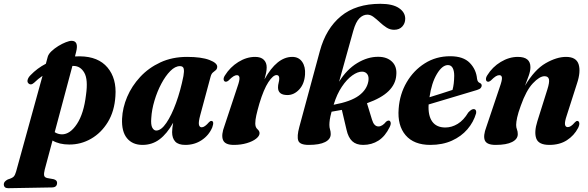

<svg xmlns="http://www.w3.org/2000/svg" viewBox="-117 -752 3092 1009"><path d="M62 -317Q44.5 -301.5 32 -314.5Q25 -321.5 28.5 -333.5Q32 -345.5 43 -356.5Q78.5 -393.5 124 -417L134 -454Q138 -468 153.5 -482.8Q169 -497.5 189.2 -510Q209.5 -522.5 228.8 -530Q248 -537.5 259 -537.5Q298 -537.5 283 -479L277 -455.5Q289.5 -456 303 -456Q399.5 -455 448 -397.2Q496.5 -339.5 489.5 -246.5Q484.5 -167.5 449.8 -110.5Q415 -53.5 361.5 -22.8Q308 8 246.5 7.5Q194.5 7.5 159 -13.5L118 139.5Q113 159.5 115 170.2Q117 181 133 184L164 189.5Q183 194.5 183 208.5Q183 233 155.5 233L-74 237Q-97 237 -97 216Q-97 202 -76 191Q-52.5 184 -45 176Q-37.5 168 -32.5 150L106.5 -353.5Q83.5 -338 62 -317ZM208.5 -46Q251.5 -46 287.5 -100.8Q323.5 -155.5 335 -253.5Q346.5 -334 326.2 -369.5Q306 -405 270 -405.5Q266.5 -405.5 263.5 -405.5L170.5 -57.5Q187 -46.5 208.5 -46Z M935.5 -147.5Q925.5 -110.5 928.5 -96.8Q931.5 -83 943 -83Q958.5 -83 981.5 -110Q988.5 -117 993.5 -116.5Q1010.5 -116 998.5 -82.5Q981 -41 943.2 -15.8Q905.5 9.5 857 9.5Q820 9.5 803.8 -8.2Q787.5 -26 787.5 -57.5Q787.5 -77 793 -107Q760.5 -49 721.5 -19.8Q682.5 9.5 632 9.5Q579.5 9.5 550.5 -25.5Q521.5 -60.5 524.5 -128.5Q527 -185.5 551.2 -242.8Q575.5 -300 619.8 -347.8Q664 -395.5 726 -424.2Q788 -453 866 -453Q941.5 -453 983.8 -436.8Q1026 -420.5 1024.5 -400Q1023.5 -388.5 1016.5 -383Q1009.5 -377.5 1001.8 -371Q994 -364.5 990 -350ZM678 -131.5Q675 -96.5 683.2 -81.2Q691.5 -66 704 -66Q730 -66 757.2 -106Q784.5 -146 808.2 -211.2Q832 -276.5 847 -352.5Q851.5 -377 848.5 -390.8Q845.5 -404.5 828.5 -404.5Q803.5 -404.5 778 -378.8Q752.5 -353 730.8 -312Q709 -271 694.8 -223.2Q680.5 -175.5 678 -131.5Z M1069.5 -322.5Q1060.5 -323 1058.5 -332.8Q1056.5 -342.5 1065 -355.5Q1092 -399 1135.2 -426Q1178.5 -453 1224 -453Q1254 -453 1269.2 -438Q1284.5 -423 1284.5 -398Q1284.5 -384 1281.2 -368.2Q1278 -352.5 1273 -335Q1338 -453 1419 -453Q1453 -453 1471 -427Q1489 -401 1486 -360Q1482.5 -310.5 1455.2 -281.5Q1428 -252.5 1393.5 -252.5Q1344 -252.5 1344 -292.5Q1344 -305 1347.2 -316.5Q1350.5 -328 1350.5 -340Q1350.5 -357.5 1336.5 -357.5Q1318 -357.5 1293.5 -320.5Q1269 -283.5 1246 -207.5Q1235.5 -171 1230 -146.2Q1224.5 -121.5 1224.5 -103.5Q1224.5 -83 1235.8 -73.2Q1247 -63.5 1247 -52Q1247 -37.5 1229 -23.2Q1211 -9 1180.2 0.2Q1149.5 9.5 1111.5 9.5Q1065 9.5 1054.8 -16.8Q1044.5 -43 1063 -91.5L1130.5 -295Q1143 -330 1141.5 -343.5Q1140 -357 1128 -357Q1120 -357 1110 -351Q1100 -345 1083 -328Q1075.5 -322 1069.5 -322.5Z M1931 -84.5Q1907.5 -36 1872 -13.2Q1836.5 9.5 1791.5 9.5Q1755 9.5 1734 -10Q1713 -29.5 1704 -70.5L1679.5 -174.5Q1654 -169.5 1625.5 -165Q1618.5 -139 1616.2 -123.5Q1614 -108 1614 -95.5Q1614 -82 1617.5 -71.5Q1621 -61 1621 -47.5Q1621 -20.5 1591.5 -5.5Q1562 9.5 1505.5 9.5Q1458.5 9.5 1450.5 -13Q1442.5 -35.5 1456 -85L1564 -484Q1596 -602 1674.8 -667Q1753.5 -732 1882 -732Q1946 -732 1979.2 -709.8Q2012.5 -687.5 2012.5 -653.5Q2012.5 -629.5 1997 -612.5Q1981.5 -595.5 1954 -595.5Q1932.5 -595.5 1914 -607.5Q1895.5 -619.5 1878.8 -635.2Q1862 -651 1846 -663Q1830 -675 1813.5 -675Q1791 -675 1772 -656.2Q1753 -637.5 1739.5 -590Q1717 -508.5 1698.2 -442Q1679.5 -375.5 1665 -322.5Q1705 -387 1760.2 -420.5Q1815.5 -454 1871 -453.5Q1916.5 -453.5 1943.2 -427.8Q1970 -402 1965.5 -357Q1962.5 -310.5 1925.5 -273.8Q1888.5 -237 1811.5 -209.5L1838 -123Q1848.5 -87.5 1872 -87.5Q1892 -87.5 1912.5 -113Q1921 -119 1926 -118.5Q1933 -118 1935.8 -109Q1938.5 -100 1931 -84.5ZM1637 -203.5 1636.5 -201.5Q1726 -218 1768.8 -249.5Q1811.5 -281 1819 -326Q1822.5 -349.5 1813.2 -362.2Q1804 -375 1786.5 -375.5Q1763 -376 1734.2 -355.5Q1705.5 -335 1679.5 -296.2Q1653.5 -257.5 1637 -203.5Z M2385 -156.5Q2371.5 -110 2339.2 -72.5Q2307 -35 2257.8 -12.8Q2208.5 9.5 2144.5 9.5Q2058 9.5 2014.5 -41.5Q1971 -92.5 1978 -180.5Q1983.5 -257 2020 -319.5Q2056.5 -382 2115.5 -419.2Q2174.5 -456.5 2249 -456.5Q2317.5 -456.5 2351.5 -421.8Q2385.5 -387 2390 -338Q2392.5 -320.5 2404.5 -316Q2414 -312 2414.5 -303Q2414.5 -295.5 2409.2 -289.5Q2404 -283.5 2389.5 -279Q2373 -274 2343.5 -265.2Q2314 -256.5 2277.8 -245.5Q2241.5 -234.5 2204.2 -223.5Q2167 -212.5 2135.5 -203Q2132 -145 2154.2 -113.5Q2176.5 -82 2223.5 -82Q2257 -82 2288.2 -101Q2319.5 -120 2344 -161Q2363 -181.5 2375.5 -178.5Q2388 -175 2385 -156.5ZM2237 -410Q2207 -410 2179 -363.2Q2151 -316.5 2140 -241Q2171 -250.5 2204 -261Q2237 -271.5 2261 -279.5Q2269.5 -309.5 2270 -354Q2270 -380 2261.8 -395Q2253.5 -410 2237 -410Z M2448 -322.5Q2438.5 -323 2437 -333.2Q2435.5 -343.5 2443.5 -356Q2470.5 -400 2514.5 -426.5Q2558.5 -453 2604.5 -453Q2670.5 -453 2670.5 -399Q2670.5 -379.5 2661.5 -354Q2652.5 -328.5 2642 -301.5Q2692.5 -386.5 2750.5 -419.8Q2808.5 -453 2857.5 -453Q2911.5 -453 2923.8 -414Q2936 -375 2915 -312.5L2861.5 -145.5Q2850 -111.5 2852.2 -97.8Q2854.5 -84 2866.5 -84Q2874.5 -84 2883.2 -89.5Q2892 -95 2905 -110Q2912 -117 2917 -116.5Q2924.5 -116.5 2927 -106.8Q2929.5 -97 2921 -79.5Q2900 -39.5 2862 -15Q2824 9.5 2770 9.5Q2713.5 9.5 2701.2 -24.2Q2689 -58 2707 -115L2759.5 -282Q2771.5 -319.5 2767.8 -335.5Q2764 -351.5 2744.5 -351.5Q2718.5 -351.5 2683.2 -314Q2648 -276.5 2620 -197Q2606 -159 2600.8 -134.8Q2595.5 -110.5 2595.5 -95.5Q2595.5 -82 2599.8 -71.5Q2604 -61 2604 -47Q2604 -21 2574.2 -5.8Q2544.5 9.5 2487.5 9.5Q2441 9.5 2431 -14.2Q2421 -38 2439 -85.5L2509.5 -295Q2522 -330 2520.8 -343.5Q2519.5 -357 2507 -357Q2498.5 -357 2488.5 -351Q2478.5 -345 2462 -328.5Q2454 -322 2448 -322.5Z"/></svg>

Font: Fraunces 144pt Soft
Style: Bold Italic
Weight: 700
Italic angle: -16°
Version: Version 1.000;[b76b70a41]